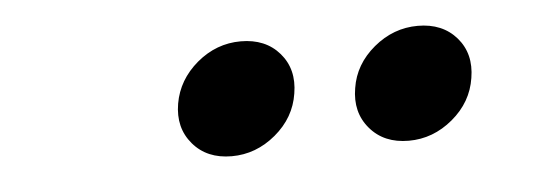

<svg xmlns="http://www.w3.org/2000/svg" viewBox="-26 -791 643 230"><g transform="rotate(-5 295.0 -676.0)"><path d="M458.5 -607.9Q428.7 -607.9 411.9 -627.7Q395 -647.5 399.9 -676.3Q404.3 -704.6 428 -724.4Q451.7 -744.1 481 -744.1Q510.7 -744.1 527.6 -724.6Q544.4 -705.1 539.6 -676.3Q535.2 -647.5 511.5 -627.7Q487.8 -607.9 458.5 -607.9ZM245.6 -607.9Q215.8 -607.9 199 -627.7Q182.1 -647.5 187 -676.3Q191.9 -704.6 215.3 -724.4Q238.8 -744.1 268.1 -744.1Q297.9 -744.1 314.7 -724.6Q331.5 -705.1 326.7 -676.3Q322.3 -647.5 298.6 -627.7Q274.9 -607.9 245.6 -607.9Z"/></g></svg>

Font: Inter 24pt SemiBold
Style: Italic
Weight: 600
Italic angle: -9.3988°
Designer: Rasmus Andersson
Foundry: rsms
Version: Version 4.001;git-66647c0bb